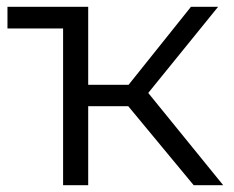

<svg xmlns="http://www.w3.org/2000/svg" viewBox="-20 -546 689 566"><path d="M543 -526 359 -296H240V-526H2V-462H166V0H240V-233H358L551 0H638L417 -272L623 -526Z"/></svg>

Font: Montserrat-Alt1
Style: Regular
Weight: 400
Designer: Differentunic
Foundry: Differentunic
Version: Version 7.222